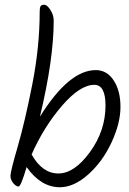

<svg xmlns="http://www.w3.org/2000/svg" viewBox="-20 -802 542 808"><path d="M383 -507Q430 -507 458.5 -463.5Q487 -420 487 -352Q487 -284 449.5 -203Q412 -122 351.5 -68Q291 -14 232 -14Q152 -14 92 -99Q68 -17 58 -17Q48 -17 36 -31Q24 -45 24 -62.5Q24 -80 54.5 -185Q85 -290 116 -447.5Q147 -605 147 -752Q147 -769 150.5 -775.5Q154 -782 166 -782Q178 -782 192 -760.5Q206 -739 206 -715Q206 -553 148 -311Q270 -507 383 -507ZM113 -152Q158 -72 225.5 -72Q293 -72 358.5 -162Q424 -252 424 -358Q424 -445 377 -445Q317 -445 241 -357Q165 -269 113 -152Z"/></svg>

Font: Kalam Light
Style: Regular
Weight: 300
Version: Version 2.001;PS 1.0;hotconv 1.0.79;makeotf.lib2.5.61930; tt